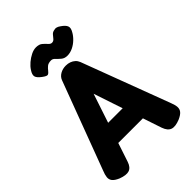

<svg xmlns="http://www.w3.org/2000/svg" viewBox="-259 -1002 1129 1129"><g transform="rotate(-45 306.0 -437.5)"><path d="M588 -96Q598 -71 599 -53Q600 -35 589 -21.5Q578 -8 551 4Q509 21 484.5 12.5Q460 4 447 -33L305 -457L164 -33Q152 3 127.5 11Q103 19 61 3Q33 -9 22 -23Q11 -37 13 -55.5Q15 -74 25 -98L230 -645Q238 -666 259 -678Q280 -690 306 -690Q324 -690 339 -684.5Q354 -679 365 -669Q376 -659 382 -644ZM146 -150 208 -276H403L465 -150ZM258 -890Q284 -890 298 -878Q312 -866 322.5 -854Q333 -842 344 -842Q357 -842 365.5 -852.5Q374 -863 383 -873.5Q392 -884 408 -886Q416 -889 426 -886.5Q436 -884 447 -876Q474 -858 480 -841.5Q486 -825 472 -802Q462 -783 443 -764.5Q424 -746 401 -735Q378 -724 355 -724Q332 -724 317 -736.5Q302 -749 291 -761Q280 -773 267 -773Q244 -773 232 -763Q220 -753 212 -742Q203 -730 194 -726.5Q185 -723 161 -741Q135 -760 131 -776Q127 -792 143 -816Q155 -835 174.5 -851.5Q194 -868 216 -879Q238 -890 258 -890Z"/></g></svg>

Font: Fredoka SemiCondensed SemiBold
Style: Regular
Weight: 600
Width: 4
Designer: Ben Nathan
Foundry: Milena B. Brandão, Ben Nathan
Version: Version 2.001